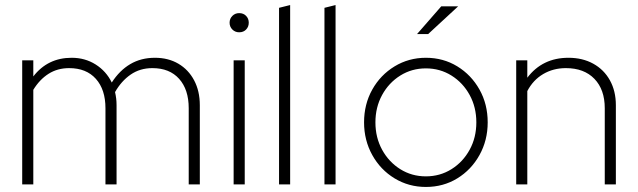

<svg xmlns="http://www.w3.org/2000/svg" viewBox="-20 -731 2527 761"><path d="M68 0V-492H112V-428Q169 -502 264 -502Q317 -502 359 -475.5Q401 -449 423 -404Q454 -452 496.5 -477Q539 -502 594 -502Q647 -502 687 -478.5Q727 -455 749.5 -412.5Q772 -370 772 -314V0H728V-302Q728 -376 690 -418.5Q652 -461 584 -461Q535 -461 498 -435.5Q461 -410 436 -366Q439 -353 440.5 -340.5Q442 -328 442 -314V0H398V-302Q398 -376 360 -418.5Q322 -461 254 -461Q208 -461 172.5 -438.5Q137 -416 112 -375V0Z M906 0V-492H950V0ZM928 -603Q912 -603 901 -614Q890 -625 890 -641Q890 -657 901 -668Q912 -679 928 -679Q945 -679 955.5 -668Q966 -657 966 -641Q966 -625 955.5 -614Q945 -603 928 -603Z M1086 0V-700L1130 -711V0Z M1266 0V-700L1310 -711V0Z M1668 10Q1600 10 1544 -24Q1488 -58 1455.5 -116.5Q1423 -175 1423 -246Q1423 -318 1455.5 -376Q1488 -434 1544 -468Q1600 -502 1668 -502Q1737 -502 1792.5 -468Q1848 -434 1880.5 -376Q1913 -318 1913 -246Q1913 -175 1880.5 -116.5Q1848 -58 1792.5 -24Q1737 10 1668 10ZM1668 -32Q1724 -32 1769.5 -60.5Q1815 -89 1841.5 -137.5Q1868 -186 1868 -246Q1868 -306 1841.5 -354.5Q1815 -403 1769.5 -431.5Q1724 -460 1668 -460Q1612 -460 1566.5 -431.5Q1521 -403 1494.5 -354.5Q1468 -306 1468 -246Q1468 -186 1494.5 -137.5Q1521 -89 1566.5 -60.5Q1612 -32 1668 -32ZM1633 -596 1729 -706H1796L1677 -596Z M2026 0V-492H2070V-423Q2130 -502 2233 -502Q2289 -502 2331.5 -478.5Q2374 -455 2397.5 -412.5Q2421 -370 2421 -314V0H2377V-302Q2377 -376 2336 -418.5Q2295 -461 2223 -461Q2173 -461 2133 -437.5Q2093 -414 2070 -370V0Z"/></svg>

Font: Red Hat Display VF
Style: Regular
Weight: 300
Designer: Pentagram, MCKL
Foundry: Pentagram, MCKL
Version: Version 1.023